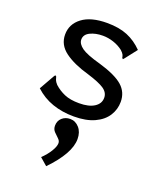

<svg xmlns="http://www.w3.org/2000/svg" viewBox="-139 -559 779 930"><g transform="rotate(20 250.0 -94.5)"><path d="M254 10Q194 10 143.5 -7.5Q93 -25 53 -62L96 -138L102 -147L108 -143Q110 -135 113 -126.5Q116 -118 127 -106Q150 -85 180 -72Q210 -59 256 -59Q306 -59 334 -77Q362 -95 362 -125Q362 -152 336.5 -169.5Q311 -187 249 -206Q171 -228 125 -262Q79 -296 79 -349Q79 -403 124 -437Q169 -471 252 -471Q314 -471 357.5 -453Q401 -435 436 -399L390 -340L383 -332L378 -337Q377 -345 373.5 -352.5Q370 -360 358 -371Q336 -388 308.5 -397Q281 -406 254 -406Q216 -406 188.5 -392.5Q161 -379 161 -353Q161 -331 187 -312Q213 -293 286 -273Q371 -248 407.5 -216Q444 -184 444 -134Q444 -95 423 -62Q402 -29 359.5 -9.5Q317 10 254 10ZM211 282 173 249Q198 225 213.5 199.5Q229 174 229 157Q229 145 218 135Q207 125 195.5 113Q184 101 184 83Q184 58 201 42.5Q218 27 243 27Q270 27 289.5 49Q309 71 309 107Q309 181 211 282Z"/></g></svg>

Font: Inconsolata Medium
Style: Regular
Weight: 500
Monospace: yes
Designer: Raph Levien, Cyreal, Brenton Simpson
Foundry: Raph Levien, Cyreal, Google
Version: Version 3.001; ttfautohint (v1.8.2.53-6de2)